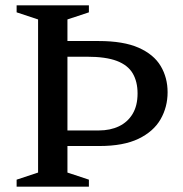

<svg xmlns="http://www.w3.org/2000/svg" viewBox="-20 -696 683 716"><path d="M493 -347.5Q493 -391.5 475 -422.2Q457 -453 415.8 -468.8Q374.5 -484.5 304 -484.5H154L155.5 -543H348Q440.5 -543 497 -518Q553.5 -493 579.2 -449.8Q605 -406.5 605 -352Q605 -297 578.8 -251.2Q552.5 -205.5 496.5 -178.5Q440.5 -151.5 351 -151.5H155L154 -209.5H348.5Q391 -209.5 423.5 -225Q456 -240.5 474.5 -271.2Q493 -302 493 -347.5ZM311.5 -26V0H42V-26L122 -52.5V-623.5L42 -650V-676H311.5V-650L231.5 -623.5V-52.5Z"/></svg>

Font: Newsreader 16pt Medium
Style: Regular
Weight: 500
Designer: Hugues Gentile
Foundry: Production Type
Version: Version 1.003